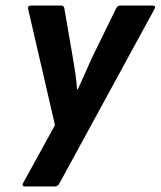

<svg xmlns="http://www.w3.org/2000/svg" viewBox="-20 -675 581 695"><path d="M69 0Q65 0 62.5 -3.5Q60 -7 64 -13L179 -222L82 -642Q79 -655 93 -655H201Q212 -655 213 -644L244 -464Q249 -436 253 -408Q257 -380 259 -351H261Q275 -380 287 -408Q299 -436 312 -464L400 -644Q405 -655 415 -655H532Q538 -655 540.5 -652Q543 -649 539 -642L195 -11Q189 0 179 0Z"/></svg>

Font: Sofia Sans Condensed ExtraBold
Style: Italic
Weight: 800
Italic angle: -9°
Version: Version 4.100